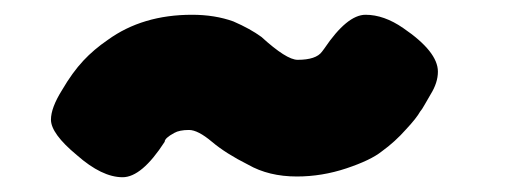

<svg xmlns="http://www.w3.org/2000/svg" viewBox="-20 -398 691 260"><path d="M526 -360Q500 -378 475 -378Q450 -378 419 -332L416 -328Q408 -317 383 -317Q368 -317 334 -348Q319 -359 296 -369Q271 -378 240 -378Q173 -378 126 -344Q107 -331 93 -316Q78 -300 64 -276Q49 -252 49 -236Q49 -217 84 -188Q118 -158 146 -158Q172 -158 203 -206Q203 -211 216 -218Q223 -222 236 -222Q248 -222 267 -206Q286 -190 316 -175Q344 -159 382 -159Q416 -159 449 -170Q482 -181 497 -193Q515 -206 530 -223Q544 -238 549 -247Q551 -249 555.5 -257Q560 -265 563 -270Q573 -286 573 -301Q573 -328 526 -360Z"/></svg>

Font: FredokaOneMacrons
Style: Regular
Weight: 500
Designer: ""
Foundry: ""
Version: ""